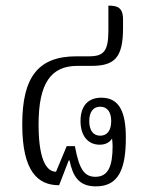

<svg xmlns="http://www.w3.org/2000/svg" viewBox="-20 -652 520 682"><path d="M321 10C405 10 427 -58 427 -163C427 -254 404 -305 340 -305C294 -305 266 -277 266 -222C266 -169 293 -138 334 -138C353 -138 369 -145 378 -160C379 -150 380 -141 380 -133C380 -61 364 -24 319 -24C278 -24 261 -53 246 -133H217L179 -42C155 -42 117 -64 117 -210C117 -358 162 -418 255 -418H304C385 -418 417 -445 417 -551V-583C417 -627 395 -632 365 -632V-544C365 -471 349 -452 297 -452H252C116 -452 59 -379 59 -210C59 -42 115 6 190 6L224 -82H227C239 -25 260 10 321 10ZM336 -170C311 -170 297 -189 297 -222C297 -254 311 -273 336 -273C361 -273 375 -254 375 -222C375 -189 361 -170 336 -170Z"/></svg>

Font: Noto Serif Thai ExtraCondensed Light
Style: Regular
Weight: 300
Width: 2
Designer: Monotype Design Team
Foundry: Monotype Imaging Inc.
Version: Version 2.002